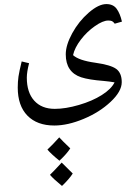

<svg xmlns="http://www.w3.org/2000/svg" viewBox="-20 -360 658 951"><path d="M547.4 47.9Q522 43.5 494.6 41Q419.4 35.2 381.8 22.7Q344.2 10.3 325 -18.1Q305.7 -46.4 305.7 -90.8Q305.7 -136.7 337.9 -195.6Q370.1 -254.4 419.2 -297.1Q468.3 -339.8 506.8 -339.8Q540.5 -339.8 557.6 -316.7Q574.7 -293.5 584 -252.9L548.3 -242.7Q541 -252.4 534.7 -255.4Q528.3 -258.3 516.1 -258.3Q489.7 -258.3 450.2 -230.7Q410.6 -203.1 380.4 -163.6Q350.1 -124 341.8 -86.9Q370.6 -60.5 451.7 -49.3Q528.3 -38.6 555.7 -18.6Q583 1.5 583 46.9Q583 92.8 527.8 144.5Q472.7 196.3 394 229Q315.4 261.7 249 261.7Q163.6 261.7 115.7 212.6Q67.9 163.6 67.9 73.7Q67.9 44.9 71.5 19.3Q75.2 -6.3 87.4 -55.7L124 -46.9Q112.8 -2.9 112.8 24.4Q112.8 97.7 149.4 138.4Q186 179.2 251.5 179.2Q304.7 179.2 370.8 159.9Q437 140.6 484.1 110.8Q531.2 81.1 547.4 47.9ZM205.1 -240.7ZM33.2 262.2ZM273.4 310.5ZM340.3 499.5Q322.8 526.9 287.1 561Q245.6 527.3 227.5 505.9Q243.7 490.7 285.6 445.3Q300.3 460.9 340.3 499.5ZM328.1 375Q310.1 402.8 274.4 436Q233.4 402.8 214.8 380.9Q239.3 358.4 273.4 320.3Q285.2 334 328.1 375ZM278.3 440.4ZM273.4 310.5ZM287.1 570.8Z"/></svg>

Font: Noto Naskh Arabic
Style: Regular
Weight: 400
Designer: Monotype Design team
Foundry: Monotype Imaging Inc.
Version: Version 1.01